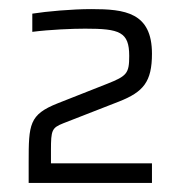

<svg xmlns="http://www.w3.org/2000/svg" viewBox="-20 -822 397 422"><path d="M43 -420H314V-463H92V-492C92 -536 94 -541 119 -551L242 -599C295 -620 314 -642 314 -704C314 -795 254 -802 181 -802C138 -802 83 -797 51 -792V-752C90 -757 139 -759 167 -759C243 -759 264 -752 264 -699C264 -661 259 -655 216 -638L107 -595C44 -570 43 -549 43 -465Z"/></svg>

Font: Saira UNSAM Light SC
Style: Regular
Weight: 300
Designer: Hector Gatti with collaboration of the Omnibus-Type team
Foundry: Omnibus-Type
Version: Version 1.072;PS 001.072;hotconv 1.0.88;makeotf.lib2.5.64775